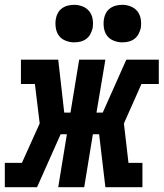

<svg xmlns="http://www.w3.org/2000/svg" viewBox="-52 -778 680 798"><path d="M-32 0V-101H39L113 -265L93 -429H35V-530H190L215 -310H241L277 -530H386L349 -310H375L473 -530H608V-429H536L463 -265L482 -101H540V0H386L360 -220H334L298 0H190L226 -220H200L102 0ZM456 -602Q438 -602 420.5 -609Q403 -616 393 -629.5Q383 -643 380 -661.5Q377 -680 380 -699Q382 -712 388.5 -724Q395 -736 406.5 -744Q418 -752 431 -755Q444 -758 456 -758Q475 -758 492 -751Q509 -744 519.5 -730.5Q530 -717 533 -698.5Q536 -680 533 -661Q530 -648 523.5 -636Q517 -624 506 -616Q495 -608 482 -605Q469 -602 456 -602ZM256 -602Q238 -602 220.5 -609Q203 -616 193 -629.5Q183 -643 180 -661.5Q177 -680 180 -699Q182 -712 188.5 -724Q195 -736 206.5 -744Q218 -752 231 -755Q244 -758 256 -758Q275 -758 292 -751Q309 -744 319.5 -730.5Q330 -717 333 -698.5Q336 -680 333 -661Q330 -648 323.5 -636Q317 -624 306 -616Q295 -608 282 -605Q269 -602 256 -602Z"/></svg>

Font: Iosevka Curly Slab Extended
Style: Bold Italic
Weight: 700
Width: 7
Italic angle: -9°
Monospace: yes
Designer: Belleve Invis
Foundry: Belleve Invis
Version: Version 11.0.0; ttfautohint (v1.8.3)